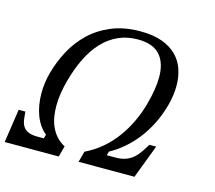

<svg xmlns="http://www.w3.org/2000/svg" viewBox="-185 -854 1098 982"><g transform="rotate(15 363.5 -363.5)"><path d="M106 -69.8 112.3 -90.8Q93.8 -105.5 79.1 -126.5Q64.5 -147.5 54.7 -173.1Q44.9 -198.7 39.8 -228.5Q34.7 -258.3 34.7 -290Q34.7 -343.8 49.3 -398.9Q66.4 -462.4 97.9 -521.5Q129.4 -580.6 177.2 -626.2Q225.1 -671.9 291 -699.2Q356.9 -726.6 442.9 -726.6Q510.3 -726.6 557.6 -709.5Q605 -692.4 635 -662.4Q665 -632.3 678.7 -592Q692.4 -551.8 692.4 -505.4Q692.4 -454.1 677.7 -399.9Q662.6 -344.2 638.7 -296.6Q614.7 -249 584.5 -210.2Q554.2 -171.4 519 -141.4Q483.9 -111.3 445.8 -90.8L439.5 -69.8H484.9Q516.1 -69.8 538.3 -77.6Q560.5 -85.4 577.6 -99.9Q594.7 -114.3 608.4 -134Q622.1 -153.8 636.2 -177.7H672.4L605 0H309.1L324.7 -57.6Q373.5 -81.1 413.3 -115.2Q453.1 -149.4 483.9 -191.7Q514.6 -233.9 536.9 -282Q559.1 -330.1 572.8 -381.3Q584 -422.4 589.6 -458Q595.2 -493.7 595.2 -524.4Q595.2 -600.1 558.1 -641.6Q521 -683.1 440.9 -683.1Q384.8 -683.1 338.4 -662.4Q292 -641.6 255.4 -602.8Q218.8 -564 191.2 -508.1Q163.6 -452.1 144.5 -381.3Q136.2 -350.6 130.6 -315.9Q125 -281.2 125 -246.1Q125 -217.8 129.6 -190.2Q134.3 -162.6 145.3 -137.9Q156.2 -113.3 174.3 -92.8Q192.4 -72.3 219.7 -57.6L204.1 0H-82L-55.7 -177.7H-20Q-18.6 -153.8 -15.6 -134Q-12.7 -114.3 -3.2 -99.9Q6.3 -85.4 24.4 -77.6Q42.5 -69.8 73.7 -69.8Z"/></g></svg>

Font: Arian Grqi
Style: Italic
Weight: 400
Italic angle: -15°
Designer: Ruben Hakobyan (Tarumian)
Foundry: Ruben Hakobyan (Tarumian)
Version: Version 1.002